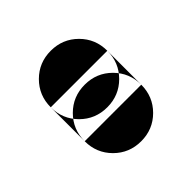

<svg xmlns="http://www.w3.org/2000/svg" viewBox="-70 -140 240 240"><g transform="rotate(-45 50.0 -20.0)"><path d="M0 -50H100V10H0ZM50 -100Q29 -100 14.5 -85.5Q0 -71 0 -50Q0 -29 14.5 -14.5Q29 0 50 0Q71 0 85.5 -14.5Q100 -29 100 -50Q100 -71 85.5 -85.5Q71 -100 50 -100ZM50 -40Q29 -40 14.5 -25.5Q0 -11 0 10Q0 31 14.5 45.5Q29 60 50 60Q71 60 85.5 45.5Q100 31 100 10Q100 -11 85.5 -25.5Q71 -40 50 -40Z"/></g></svg>

Font: Wavefont SemiBold
Style: Regular
Weight: 600
Version: Version 3.004;gftools[0.9.33]